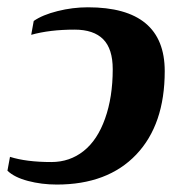

<svg xmlns="http://www.w3.org/2000/svg" viewBox="-30 -491 494 521"><path d="M124 9.8Q83 9.8 45.9 0Q8.8 -9.8 -9.8 -27.8L-2.9 -65.4Q41.5 -51.3 109.4 -51.3Q159.2 -51.3 196.8 -81.1Q234.4 -110.8 255.1 -169.2Q275.9 -227.5 275.9 -303.2Q275.9 -358.4 250 -384.5Q224.1 -410.6 172.4 -410.6Q105 -410.6 54.7 -396.5L61.5 -434.1Q85.4 -450.7 126.2 -460.9Q167 -471.2 208.5 -471.2Q417 -471.2 417 -297.9Q417 -152.8 339.6 -71.5Q262.2 9.8 124 9.8Z"/></svg>

Font: Tinos
Style: Bold Italic
Weight: 700
Italic angle: -16.333°
Designer: Steve Matteson
Foundry: Monotype Imaging Inc.
Version: Version 1.23